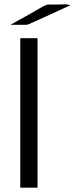

<svg xmlns="http://www.w3.org/2000/svg" viewBox="-20 -870 347 890"><path d="M28 -755Q66 -776 100.5 -795Q135 -814 149.5 -823Q164 -832 177 -839Q190 -846 196.5 -847.5Q203 -849 211 -849H247Q254 -849 267 -849.5Q280 -850 286 -850Q303 -847 307 -846Q118 -759 109 -756Q104 -755 98 -755ZM74 0V-693H154V0Z"/></svg>

Font: Coval
Style: Light
Weight: 300
Foundry: Context Ltd
Version: Version 001.000